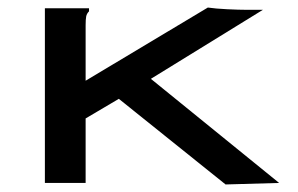

<svg xmlns="http://www.w3.org/2000/svg" viewBox="-20 -485 790 509"><path d="M295 -223 207 -171V0H99V-463H216V-455Q210 -449 208.5 -441.5Q207 -434 207 -418V-271L531 -465Q551 -462 582.5 -460.5Q614 -459 633 -459H677L380 -276L720 0L578 4Z"/></svg>

Font: Inconsolata ExtraExpanded SemiBold
Style: Regular
Weight: 600
Width: 8
Monospace: yes
Designer: Raph Levien, Cyreal, Brenton Simpson
Foundry: Raph Levien, Cyreal, Google
Version: Version 3.001; ttfautohint (v1.8.2.53-6de2)